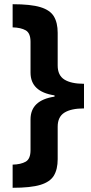

<svg xmlns="http://www.w3.org/2000/svg" viewBox="-20 -734 434 912"><path d="M40 48Q79 47 102 34Q125 21 125 -21V-167Q125 -258 239 -275V-281Q125 -298 125 -389V-535Q125 -577 102 -590Q79 -603 40 -604V-714Q126 -714 172 -700Q218 -686 236 -656Q254 -626 254 -578V-423Q254 -376 286 -356Q318 -336 379 -336V-219Q318 -219 286 -199Q254 -179 254 -132V22Q254 70 236 100Q218 130 172 144Q126 158 40 158Z"/></svg>

Font: Noto Sans Sundanese
Style: Regular
Weight: 400
Designer: Monotype Design Team (Regular), Sérgio L. Martins (other weights)
Foundry: Monotype Imaging Inc.
Version: Version 2.003